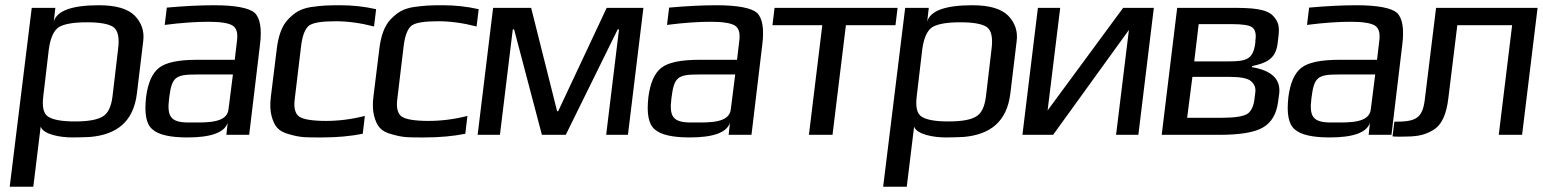

<svg xmlns="http://www.w3.org/2000/svg" viewBox="-20 -514 5882 732"><path d="M256 10C283 10 306 9 325 8C424 -1 489 -49 502 -158L526 -357C531 -394 520 -427 494 -454C467 -481 422 -494 357 -494C254 -494 197 -473 185 -432L191 -484H101L17 198H107L135 -31C146 -1 210 10 256 10ZM409 -147C404 -106 391 -80 370 -69C350 -57 315 -51 266 -51C216 -51 183 -57 164 -69C146 -80 140 -106 145 -147L166 -325C172 -370 185 -398 205 -411C226 -423 261 -429 311 -429C361 -429 394 -423 412 -411C430 -398 436 -370 430 -325Z M930 0 971 -342C979 -404 972 -445 951 -465C929 -484 877 -494 796 -494C743 -494 683 -491 616 -485L608 -419C670 -427 726 -431 775 -431C821 -431 851 -426 866 -417C881 -408 887 -390 884 -363L875 -286H730C661 -286 613 -276 587 -256C560 -235 544 -198 537 -144C530 -82 537 -41 561 -21C584 0 629 10 695 10C785 10 836 -9 848 -46L843 0ZM625 -141C635 -220 648 -230 729 -230H868L851 -96C845 -45 769 -47 717 -47H699C629 -47 616 -71 625 -141Z M1363 -4 1371 -72C1320 -59 1270 -53 1223 -53C1170 -53 1135 -59 1120 -70C1105 -81 1099 -104 1104 -139L1128 -339C1133 -380 1144 -406 1159 -417C1175 -428 1208 -433 1260 -433C1307 -433 1356 -426 1406 -413L1414 -479C1370 -489 1324 -494 1278 -494C1227 -494 1209 -493 1165 -487C1124 -480 1104 -466 1080 -442C1054 -416 1041 -376 1035 -326L1013 -148C1009 -118 1010 -93 1015 -73C1026 -32 1041 -13 1083 -2C1128 11 1147 10 1206 10C1266 10 1318 5 1363 -4Z M1754 -4 1762 -72C1711 -59 1661 -53 1614 -53C1561 -53 1526 -59 1511 -70C1496 -81 1490 -104 1495 -139L1519 -339C1524 -380 1535 -406 1550 -417C1566 -428 1599 -433 1651 -433C1698 -433 1747 -426 1797 -413L1805 -479C1761 -489 1715 -494 1669 -494C1618 -494 1600 -493 1556 -487C1515 -480 1495 -466 1471 -442C1445 -416 1432 -376 1426 -326L1404 -148C1400 -118 1401 -93 1406 -73C1417 -32 1432 -13 1474 -2C1519 11 1538 10 1597 10C1657 10 1709 5 1754 -4Z M2374 0 2433 -484H2293L2108 -90H2104L2005 -484H1860L1801 0H1886L1935 -402H1940L2046 0H2137L2335 -402H2340L2291 0Z M2845 0 2886 -342C2894 -404 2887 -445 2866 -465C2844 -484 2792 -494 2711 -494C2658 -494 2598 -491 2531 -485L2523 -419C2585 -427 2641 -431 2690 -431C2736 -431 2766 -426 2781 -417C2796 -408 2802 -390 2799 -363L2790 -286H2645C2576 -286 2528 -276 2502 -256C2475 -235 2459 -198 2452 -144C2445 -82 2452 -41 2476 -21C2499 0 2544 10 2610 10C2700 10 2751 -9 2763 -46L2758 0ZM2540 -141C2550 -220 2563 -230 2644 -230H2783L2766 -96C2760 -45 2684 -47 2632 -47H2614C2544 -47 2531 -71 2540 -141Z M3394 -418 3402 -484H2933L2925 -418H3115L3064 0H3154L3205 -418Z M3586 10C3613 10 3636 9 3655 8C3754 -1 3819 -49 3832 -158L3856 -357C3861 -394 3850 -427 3824 -454C3797 -481 3752 -494 3687 -494C3584 -494 3527 -473 3515 -432L3521 -484H3431L3347 198H3437L3465 -31C3476 -1 3540 10 3586 10ZM3739 -147C3734 -106 3721 -80 3700 -69C3680 -57 3645 -51 3596 -51C3546 -51 3513 -57 3494 -69C3476 -80 3470 -106 3475 -147L3496 -325C3502 -370 3515 -398 3535 -411C3556 -423 3591 -429 3641 -429C3691 -429 3724 -423 3742 -411C3760 -398 3766 -370 3760 -325Z M3995 0 4284 -400 4235 0H4320L4379 -484H4262L3974 -93L4022 -484H3937L3878 0Z M4851 -349 4853 -366C4859 -410 4856 -428 4836 -451C4810 -482 4748 -484 4680 -484H4468L4409 0H4628C4707 0 4763 -9 4795 -28C4828 -47 4847 -80 4853 -128L4857 -157C4863 -212 4829 -245 4753 -258L4754 -262C4808 -274 4844 -289 4851 -349ZM4663 -280H4533L4550 -422H4677C4718 -422 4744 -418 4755 -409C4766 -400 4770 -383 4766 -358V-352C4758 -288 4734 -280 4663 -280ZM4762 -131C4758 -106 4749 -88 4734 -79C4718 -70 4687 -65 4640 -65H4506L4526 -221H4665C4708 -221 4736 -216 4749 -205C4762 -194 4768 -180 4766 -163Z M5285 0 5326 -342C5334 -404 5327 -445 5306 -465C5284 -484 5232 -494 5151 -494C5098 -494 5038 -491 4971 -485L4963 -419C5025 -427 5081 -431 5130 -431C5176 -431 5206 -426 5221 -417C5236 -408 5242 -390 5239 -363L5230 -286H5085C5016 -286 4968 -276 4942 -256C4915 -235 4899 -198 4892 -144C4885 -82 4892 -41 4916 -21C4939 0 4984 10 5050 10C5140 10 5191 -9 5203 -46L5198 0ZM4980 -141C4990 -220 5003 -230 5084 -230H5223L5206 -96C5200 -45 5124 -47 5072 -47H5054C4984 -47 4971 -71 4980 -141Z M5296 -50 5289 6C5297 7 5307 7 5321 7C5376 7 5406 4 5442 -17C5479 -38 5495 -82 5502 -141L5536 -418H5745L5694 0H5783L5842 -484H5455L5412 -134C5403 -60 5375 -50 5296 -50Z"/></svg>

Font: Gamestation Display
Style: Italic
Weight: 400
Designer: Jonas Hecksher
Foundry: Jonas Hecksher, Playtypeª, e-types AS
Version: Version 1.003